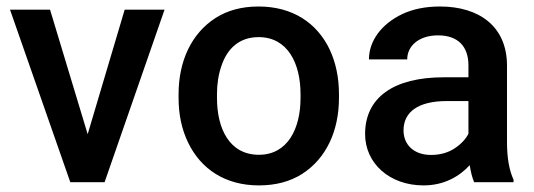

<svg xmlns="http://www.w3.org/2000/svg" viewBox="-20 -558 1635 588"><path d="M10.7 -528.3 195.3 0H300.3L483.9 -528.3H361.8L248.5 -147L133.3 -528.3Z M526.9 -258.3C526.9 -207 536.6 -161.6 556.2 -121.1C595.2 -40.5 669.4 9.8 772.9 9.8C824.2 9.8 868.7 -2 905.3 -25.4C978.5 -72.3 1018.1 -156.2 1018.1 -258.3V-269.5C1018.1 -320.8 1008.3 -366.7 989.3 -407.2C950.2 -488.3 875.5 -538.1 772 -538.1C720.7 -538.1 676.8 -526.4 640.1 -502.9C566.9 -456.1 526.9 -371.6 526.9 -269.5ZM644.5 -269.5C644.5 -300.8 648.9 -329.6 658.2 -356.4C675.8 -409.2 712.9 -444.3 772 -444.3C861.8 -444.3 900.4 -362.8 900.4 -269.5V-258.3C900.4 -163.1 860.4 -84 772.9 -84C683.1 -84 644.5 -163.1 644.5 -258.3Z M1552.7 0V-7.8C1539.6 -36.1 1532.7 -74.2 1532.7 -122.1V-356.9C1532.7 -478 1446.3 -538.1 1327.6 -538.1C1283.2 -538.1 1245.1 -530.3 1212.4 -515.1C1147.5 -484.4 1109.9 -432.1 1109.9 -376H1227.1C1227.1 -418.5 1264.2 -449.7 1321.3 -449.7C1384.3 -449.7 1414.6 -414.1 1414.6 -357.9V-321.3H1339.4C1185.1 -321.3 1098.1 -259.3 1098.1 -147.5C1098.1 -57.6 1173.3 9.8 1276.9 9.8C1341.3 9.8 1387.7 -18.6 1418.5 -52.2C1421.9 -30.3 1426.3 -13.2 1432.1 0ZM1299.8 -83.5C1246.6 -83.5 1215.8 -115.7 1215.8 -158.7C1215.8 -214.8 1260.3 -248.5 1348.1 -248.5H1414.6V-148.4C1406.2 -131.8 1392.1 -116.7 1372.1 -103.5C1352.1 -90.3 1327.6 -83.5 1299.8 -83.5Z"/></svg>

Font: Vazirmatn Medium
Style: Regular
Weight: 500
Designer: Saber Rastikerdar
Foundry: Saber Rastikerdar
Version: Version 33.003